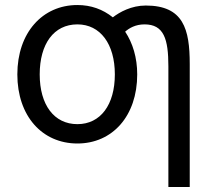

<svg xmlns="http://www.w3.org/2000/svg" viewBox="-20 -555 849 764"><path d="M437 -259C437 -138 380 -61 288 -61C195 -61 138 -138 138 -259C138 -380 194 -458 288 -458C379 -458 437 -380 437 -259ZM526 -259C526 -326 508 -384 478 -429C494 -443 519 -458 555 -458C632 -458 650 -400 650 -291V189H735V-300C735 -439 710 -533 560 -533C503 -533 456 -507 429 -486C389 -518 342 -535 288 -535C149 -535 49 -425 49 -259C49 -93 148 16 288 16C427 16 526 -93 526 -259Z"/></svg>

Font: Repo
Style: Regular
Weight: 400
Designer: Stefan Peev
Foundry: Context Ltd
Version: Version 0.000